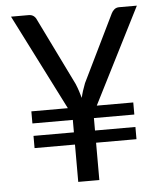

<svg xmlns="http://www.w3.org/2000/svg" viewBox="-52 -762 684 807"><g transform="rotate(-5 290.0 -358.0)"><path d="M351 -312.5 555.5 -716.5H481C472.7 -716.5 465.8 -714.2 460.2 -709.5C454.8 -704.8 450.7 -699.7 448 -694L310 -411C301.3 -389 295 -368.8 291 -350.5C288.3 -360.2 285.4 -369.8 282.2 -379.5C279.1 -389.2 275.2 -399.7 270.5 -411L132 -694C129.3 -700.7 125.2 -706.1 119.8 -710.2C114.2 -714.4 107.2 -716.5 98.5 -716.5H24.5L229 -312.5H75V-261.5H245.5V-209H75V-157.5H245.5V0H334.5V-157.5H505V-209H334.5V-261.5H505V-312.5Z"/></g></svg>

Font: LatoLatin
Style: Regular
Weight: 400
Designer: Lukasz Dziedzic with Adam Twardoch and Botio Nikoltchev
Foundry: tyPoland Lukasz Dziedzic
Version: Version 2.015; 2015-08-06; http://www.latofonts.com/